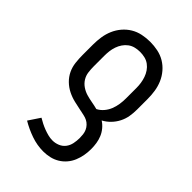

<svg xmlns="http://www.w3.org/2000/svg" viewBox="-221 -623 941 941"><g transform="rotate(45 250.0 -152.5)"><path d="M259 223Q216 223 174.5 208.5Q133 194 96 172L136 112Q149 120 163 127Q177 134 191.5 139.5Q206 145 221.5 149Q237 153 253 153Q272 153 290 145.5Q308 138 319.5 123Q331 108 335 88.5Q339 69 339 50Q339 38 337.5 25.5Q336 13 331 1.5Q326 -10 317 -19.5Q308 -29 297 -34.5Q286 -40 274 -42.5Q262 -45 249 -48H248Q223 -53 197.5 -59Q172 -65 149 -76.5Q126 -88 107.5 -106Q89 -124 78 -147Q67 -170 64 -196Q61 -222 61 -248V-320Q61 -347 65 -373.5Q69 -400 79.5 -424.5Q90 -449 107.5 -469.5Q125 -490 147.5 -503.5Q170 -517 196.5 -522.5Q223 -528 250 -528Q277 -528 303.5 -522.5Q330 -517 352.5 -503.5Q375 -490 392.5 -469.5Q410 -449 420.5 -424.5Q431 -400 435 -373.5Q439 -347 439 -320V-248Q439 -223 435 -199.5Q431 -176 420 -154.5Q409 -133 392 -115.5Q375 -98 354 -87Q370 -77 383 -61.5Q396 -46 403.5 -28Q411 -10 414 9.5Q417 29 417 49Q417 71 413 93Q409 115 400.5 135.5Q392 156 377.5 173Q363 190 344 201.5Q325 213 303 218Q281 223 259 223ZM296 -108Q314 -117 327.5 -133Q341 -149 348.5 -168Q356 -187 359 -207Q362 -227 362 -248V-320Q362 -337 359.5 -353.5Q357 -370 351.5 -386Q346 -402 336.5 -416Q327 -430 313.5 -440Q300 -450 283.5 -454Q267 -458 250 -458Q233 -458 216.5 -454Q200 -450 186.5 -440Q173 -430 163.5 -416Q154 -402 148.5 -386Q143 -370 141 -353.5Q139 -337 139 -320V-248Q139 -228 141.5 -208Q144 -188 154.5 -171Q165 -154 182 -142.5Q199 -131 218 -125.5Q237 -120 257 -116.5Q277 -113 296 -108Z"/></g></svg>

Font: Iosevka Curly Slab
Style: Regular
Weight: 400
Monospace: yes
Designer: Belleve Invis
Foundry: Belleve Invis
Version: Version 22.1.2; ttfautohint (v1.8.4)